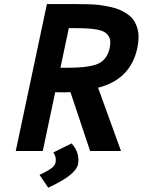

<svg xmlns="http://www.w3.org/2000/svg" viewBox="-20 -730 690 929"><path d="M272.5 -402.3H307.1Q426.3 -402.3 465.3 -427.2Q500.5 -449.7 510.7 -497.6Q513.7 -511.2 513.7 -526.4Q513.7 -541.5 505.9 -554.4Q498 -567.4 485.1 -575Q472.2 -582.5 450.2 -586.9Q412.6 -593.8 347.7 -593.8H313ZM291.5 -283.2 247.1 -283.7 187 0.5H56.2L207 -710.4H337.9Q427.2 -710.4 460.4 -705.8Q493.7 -701.2 518.8 -695.3Q543.9 -689.5 561.3 -681.6Q578.6 -673.8 596.7 -661.6Q614.7 -649.4 625.5 -633.8Q650.4 -597.7 650.4 -549.8Q650.4 -526.4 644.5 -497.6Q611.3 -344.7 454.6 -305.7L565.4 0.5H416L320.8 -284.2Q308.1 -283.2 291.5 -283.2ZM171.4 116.2Q173.3 115.2 179.9 111.8Q186.5 108.4 190.2 106.7Q193.8 105 200.7 101.3Q207.5 97.7 211.7 95.2Q215.8 92.8 221.4 89.1Q227.1 85.4 231 82.3Q234.9 79.1 238.3 75.7Q250 64.9 250 44.2Q250 23.4 237.8 7.8L326.2 -36.1Q359.4 0 359.4 43.9Q359.4 55.2 357.4 64.9Q346.2 116.2 221.2 174.3Q215.8 177.2 213.4 178.2Z"/></svg>

Font: Tuffy
Style: BoldItalic
Weight: 700
Italic angle: -12°
Designer: Thatcher Ulrich, Karoly Barta, Michael Everson
Version: Version 001.271